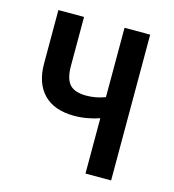

<svg xmlns="http://www.w3.org/2000/svg" viewBox="-87 -613 622 687"><g transform="rotate(15 224.5 -270.0)"><path d="M291 0V-205Q271 -198 247 -193.5Q223 -189 198 -189Q124 -189 85 -229Q46 -269 46 -342V-540H141V-359Q141 -311 159.5 -290.5Q178 -270 221 -270Q238 -270 255 -273Q272 -276 291 -283V-540H386V0Z"/></g></svg>

Font: Noto Sans ExtraCondensed Medium
Style: Regular
Weight: 500
Width: 2
Designer: Monotype Design Team
Foundry: Monotype Imaging Inc.
Version: Version 2.013; ttfautohint (v1.8.4.7-5d5b)